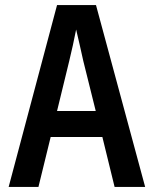

<svg xmlns="http://www.w3.org/2000/svg" viewBox="-20 -734 603 754"><path d="M14 0 204 -714H357L550 0H430L382 -196H179L131 0ZM252 -495 204 -298H356L307 -495Q301 -524 293.5 -555.5Q286 -587 279 -618Q273 -587 266 -555.5Q259 -524 252 -495Z"/></svg>

Font: Noto Sans Mono SemiCondensed SemiBold
Style: Regular
Weight: 600
Width: 4
Designer: Monotype Design Team
Foundry: Monotype Imaging Inc.
Version: Version 2.014; ttfautohint (v1.8.4.7-5d5b)